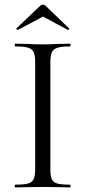

<svg xmlns="http://www.w3.org/2000/svg" viewBox="-20 -815 372 835"><path d="M284 -12Q287 -12 287 -6Q287 0 284 0Q254 0 236 -1L165 -2L96 -1Q78 0 47 0Q44 0 44 -6Q44 -12 47 -12Q85 -12 102.5 -17Q120 -22 126.5 -36.5Q133 -51 133 -81V-544Q133 -574 126.5 -588Q120 -602 102.5 -607.5Q85 -613 47 -613Q44 -613 44 -619Q44 -625 47 -625L96 -624Q138 -622 165 -622Q195 -622 237 -624L284 -625Q287 -625 287 -619Q287 -613 284 -613Q247 -613 229 -607Q211 -601 205 -586.5Q199 -572 199 -542V-81Q199 -50 205 -36Q211 -22 228.5 -17Q246 -12 284 -12ZM167 -795Q173 -795 178 -790L280 -692Q281 -692 281 -690Q281 -688 278.5 -686Q276 -684 275 -685L167 -743L58 -685Q56 -684 53 -687.5Q50 -691 52 -692L155 -790Q160 -795 167 -795Z"/></svg>

Font: Cormorant SC
Style: Regular
Weight: 400
Designer: Christian Thalmann (Catharsis Fonts)
Foundry: Catharsis Fonts
Version: Version 4.000